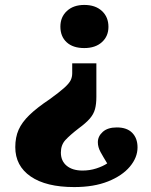

<svg xmlns="http://www.w3.org/2000/svg" viewBox="-20 -552 613 779"><path d="M371 -295V-159Q371 -130 365.5 -109.5Q360 -89 344.5 -71Q329 -53 299 -31Q264 -4 245.5 16Q227 36 227 67Q227 101 250.5 120.5Q274 140 315 140Q344 140 370.5 131.5Q397 123 415 111Q399 85 388 65Q377 45 377 25Q377 1 397 -17Q417 -35 454 -35Q495 -35 516.5 -13Q538 9 538 46Q538 87 507 124Q476 161 418.5 184Q361 207 281 207Q167 207 104.5 164Q42 121 42 45Q42 5 55.5 -25.5Q69 -56 99.5 -85.5Q130 -115 181 -149Q221 -178 240.5 -195.5Q260 -213 266.5 -226Q273 -239 273 -255V-295ZM322 -532Q367 -532 393.5 -507.5Q420 -483 420 -443Q420 -405 393.5 -381Q367 -357 322 -357Q276 -357 250.5 -380.5Q225 -404 225 -444Q225 -483 251.5 -507.5Q278 -532 322 -532Z"/></svg>

Font: Literata 36pt ExtraBold
Style: Regular
Weight: 800
Designer: Latin by Veronika Burian and Jose Scaglione. Greek by Irene Vlachou. Cyrillic by Vera Evstafieva.
Foundry: TypeTogether
Version: Version 3.002